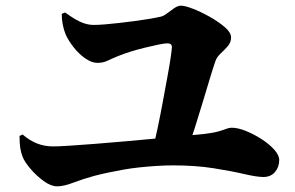

<svg xmlns="http://www.w3.org/2000/svg" viewBox="-20 -707 1040 678"><path d="M519 -178Q528 -214 537.5 -259Q547 -304 555.5 -350.5Q564 -397 571.5 -437.5Q579 -478 583 -506Q587 -534 587 -541Q587 -554 571 -554Q561 -554 539.5 -549.5Q518 -545 491 -538.5Q464 -532 439 -524Q414 -516 397 -509Q375 -500 359.5 -492.5Q344 -485 324 -485Q304 -485 281.5 -500.5Q259 -516 240.5 -539.5Q222 -563 212 -585Q205 -602 201.5 -620.5Q198 -639 198 -658L210 -663Q229 -649 246 -639Q263 -629 279 -624Q295 -619 311 -619Q328 -619 351.5 -621Q375 -623 401.5 -626Q428 -629 454.5 -632.5Q481 -636 505 -640Q529 -644 547 -648Q557 -650 569.5 -659.5Q582 -669 595 -678Q608 -687 619 -687Q633 -687 661.5 -676Q690 -665 721 -647.5Q752 -630 774 -611Q796 -592 796 -575Q796 -557 784 -543.5Q772 -530 759 -518Q746 -506 741 -492Q734 -472 722.5 -434.5Q711 -397 697.5 -351.5Q684 -306 669.5 -260.5Q655 -215 642 -179ZM182 -49Q160 -49 134.5 -67.5Q109 -86 88 -110.5Q67 -135 60 -153Q54 -168 51.5 -184.5Q49 -201 49 -227L60 -232Q84 -211 110.5 -200.5Q137 -190 168 -190Q187 -190 225.5 -192.5Q264 -195 315.5 -199Q367 -203 423 -208Q479 -213 532.5 -218Q586 -223 630.5 -227Q675 -231 702 -234Q734 -238 751.5 -243Q769 -248 779 -252Q789 -256 798 -256Q820 -256 848.5 -244.5Q877 -233 904 -215.5Q931 -198 948.5 -178.5Q966 -159 966 -142Q966 -117 951 -99.5Q936 -82 910 -82Q887 -82 842 -92.5Q797 -103 733.5 -113Q670 -123 591 -123Q562 -123 532 -121Q502 -119 473 -116Q444 -113 416 -108Q388 -103 362 -97.5Q336 -92 313 -86Q273 -75 239 -62Q205 -49 182 -49Z"/></svg>

Font: Noto Serif SC ExtraLight Black
Style: Regular
Weight: 900
Version: Version 2.002-H1;hotconv 1.1.0;makeotfexe 2.6.0